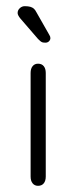

<svg xmlns="http://www.w3.org/2000/svg" viewBox="-20 -593 246 621"><path d="M79 -22Q79 -8 85.5 0Q92 8 103 8Q115 8 121.5 0Q128 -8 128 -22V-357Q128 -371 121.5 -379Q115 -387 103 -387Q92 -387 85.5 -379Q79 -371 79 -357ZM46 -533 103 -467Q107 -463 110.5 -460Q114 -457 117.5 -456Q121 -455 127 -455Q134 -455 138.5 -459.5Q143 -464 143 -470Q143 -475 139 -481L98 -553Q94 -561 89.5 -565Q85 -569 78 -571Q71 -573 60 -573Q51 -573 44 -566.5Q37 -560 37 -551Q37 -544 46 -533Z"/></svg>

Font: Beiruti Light
Style: Regular
Weight: 300
Designer: Arlette Boutros
Foundry: Boutros
Version: Version 1.41